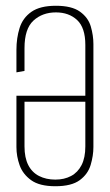

<svg xmlns="http://www.w3.org/2000/svg" viewBox="-20 -643 382 666"><path d="M172 3Q117 3 88 -18Q59 -39 48 -70Q37 -101 37 -133V-311H276V-487Q276 -547 247.5 -573.5Q219 -600 174 -600Q127 -600 96 -571.5Q65 -543 65 -476V-397L37 -392V-470Q37 -511 48 -546Q59 -581 89 -602Q119 -623 174 -623Q229 -623 257.5 -602.5Q286 -582 295 -551Q304 -520 304 -490V-133Q304 -103 294.5 -71Q285 -39 256.5 -18Q228 3 172 3ZM172 -20Q203 -20 226.5 -32.5Q250 -45 263 -70.5Q276 -96 276 -135V-290H65V-135Q65 -96 78 -70.5Q91 -45 115.5 -32.5Q140 -20 172 -20Z"/></svg>

Font: Smooch Sans Thin ExtraLight
Style: Regular
Weight: 250
Version: Version 1.010